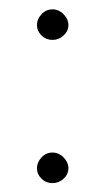

<svg xmlns="http://www.w3.org/2000/svg" viewBox="-20 -442 230 421"><path d="M61 -73Q61 -86 71 -96.8Q81 -107.5 95 -107.5Q109 -107.5 119.5 -96.8Q130 -86 130 -73Q130 -60 119.5 -50.2Q109 -40.5 95 -40.5Q81 -40.5 71 -50.2Q61 -60 61 -73ZM61 -387Q61 -400 71 -410.8Q81 -421.5 95 -421.5Q109 -421.5 119.5 -410.8Q130 -400 130 -387Q130 -374 119.5 -364.2Q109 -354.5 95 -354.5Q81 -354.5 71 -364.2Q61 -374 61 -387Z"/></svg>

Font: Karla ExtraLight
Style: Regular
Weight: 250
Designer: Jonathan Pinhorn
Version: Version 2.004;gftools[0.9.33]